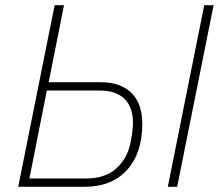

<svg xmlns="http://www.w3.org/2000/svg" viewBox="-20 -718 853 738"><path d="M190 -698H226L167 -402H366Q408 -402 438 -390.5Q468 -379 488 -358Q508 -337 517.5 -307.5Q527 -278 527 -243Q527 -129 468 -64.5Q409 0 305 0H50ZM310 -32Q384 -32 427 -70.5Q470 -109 482 -171Q487 -197 489 -215Q491 -233 491 -247Q491 -273 484 -295.5Q477 -318 462 -334.5Q447 -351 422.5 -360.5Q398 -370 363 -370H160L93 -32ZM765 -698H801L661 0H625Z"/></svg>

Font: IBM Plex Sans ExtLt
Style: Italic
Weight: 200
Italic angle: -11°
Designer: Mike Abbink, Paul van der Laan, Pieter van Rosmalen
Foundry: Bold Monday
Version: Version 3.005